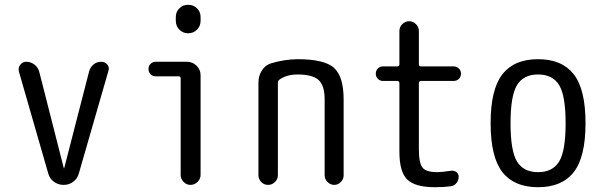

<svg xmlns="http://www.w3.org/2000/svg" viewBox="-20 -780 2540 810"><path d="M183.6 -47.9 59.6 -478.5Q55.7 -494.1 65.4 -506.8Q75.2 -519.5 90.8 -519.5Q109.4 -519.5 125 -507.8Q140.6 -496.1 145.5 -477.5L249 -71.3Q249 -70.3 250 -70.3Q251 -70.3 251 -71.3L356.4 -480.5Q361.3 -497.1 375 -508.3Q388.7 -519.5 407.2 -519.5Q422.9 -519.5 432.6 -507.8Q442.4 -496.1 437.5 -481.4L312.5 -47.9Q306.6 -26.4 289.1 -13.2Q271.5 0 248.5 0Q225.6 0 207.5 -13.2Q189.5 -26.4 183.6 -47.9Z M636.7 -458Q624 -458 615.2 -466.8Q606.4 -475.6 606.4 -488.8Q606.4 -502 615.2 -510.7Q624 -519.5 636.7 -519.5H768.6Q792 -519.5 809.1 -502.9Q826.2 -486.3 826.2 -462.9V-42Q826.2 -25.4 813.5 -12.7Q800.8 0 783.7 0Q766.6 0 754.4 -12.7Q742.2 -25.4 742.2 -42V-449.2Q742.2 -458 734.4 -458ZM721.7 -708Q721.7 -730.5 736.8 -745.1Q752 -759.8 773.9 -759.8Q795.9 -759.8 811 -745.1Q826.2 -730.5 826.2 -708V-692.4Q826.2 -669.9 811 -654.8Q795.9 -639.6 773.9 -639.6Q752 -639.6 736.8 -654.8Q721.7 -669.9 721.7 -692.4Z M1070.3 -41V-432.6Q1070.3 -460 1084.5 -482.4Q1098.6 -504.9 1123 -512.7Q1176.8 -529.3 1235.4 -530.3Q1348.6 -530.3 1389.2 -493.7Q1429.7 -457 1429.7 -360.4V-40Q1429.7 -24.4 1418 -12.2Q1406.2 0 1390.1 0Q1374 0 1361.8 -12.2Q1349.6 -24.4 1349.6 -40V-360.4Q1349.6 -418.9 1324.2 -442.4Q1298.8 -465.8 1235.4 -465.8Q1189.5 -465.8 1159.2 -444.3Q1152.3 -439.5 1152.3 -429.7V-41Q1152.3 -24.4 1140.1 -12.2Q1127.9 0 1110.8 0Q1093.8 0 1082 -12.2Q1070.3 -24.4 1070.3 -41Z M1595.7 -438.5Q1583 -438.5 1574.2 -447.3Q1565.4 -456.1 1565.4 -469.2Q1565.4 -482.4 1574.2 -491.2Q1583 -500 1595.7 -500H1656.2Q1665 -500 1665 -508.8V-649.4Q1665 -666 1677.2 -678.2Q1689.5 -690.4 1706.1 -690.4Q1722.7 -690.4 1734.9 -678.2Q1747.1 -666 1747.1 -649.4V-508.8Q1747.1 -500 1755.9 -500H1893.6Q1906.2 -500 1915.5 -491.2Q1924.8 -482.4 1924.8 -469.2Q1924.8 -456.1 1916 -447.3Q1907.2 -438.5 1893.6 -438.5H1755.9Q1747.1 -438.5 1747.1 -428.7V-150.4Q1747.1 -92.8 1762.2 -73.2Q1777.3 -53.7 1825.2 -53.7Q1842.8 -53.7 1882.8 -59.6Q1895.5 -61.5 1905.3 -54.2Q1915 -46.9 1915 -34.2Q1915 -19.5 1905.8 -7.8Q1896.5 3.9 1880.9 5.9Q1851.6 9.8 1815.4 9.8Q1731.4 9.8 1698.2 -22.5Q1665 -54.7 1665 -139.6V-428.7Q1665 -437.5 1656.2 -438.5Z M2338.9 -420.9Q2311.5 -465.8 2250 -465.8Q2188.5 -465.8 2161.1 -420.9Q2133.8 -376 2133.8 -259.8Q2133.8 -143.6 2161.1 -98.6Q2188.5 -53.7 2250 -53.7Q2311.5 -53.7 2338.9 -98.6Q2366.2 -143.6 2366.2 -259.8Q2366.2 -376 2338.9 -420.9ZM2400.4 -53.7Q2350.6 9.8 2250 9.8Q2149.4 9.8 2099.6 -53.7Q2049.8 -117.2 2049.8 -260.3Q2049.8 -403.3 2099.6 -466.8Q2149.4 -530.3 2250 -530.3Q2350.6 -530.3 2400.4 -466.8Q2450.2 -403.3 2450.2 -260.3Q2450.2 -117.2 2400.4 -53.7Z"/></svg>

Font: Rounded Mgen+ 1mn regular
Style: Regular
Weight: 400
Designer: [Source Han Sans]
Ryoko NISHIZUKA  (kana & ideographs); Paul D. Hunt (Latin, Greek & Cyrillic); Wenlong ZHANG  (bopomofo
Version: Version 1.059.20150602